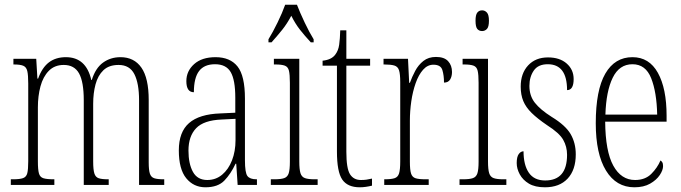

<svg xmlns="http://www.w3.org/2000/svg" viewBox="-20 -786 2895 816"><path d="M26 0V-24H36Q64 -24 78 -29Q92 -34 96 -50Q100 -66 100 -101V-431Q100 -467 96 -484Q92 -501 79 -506.5Q66 -512 39 -512H37V-536H134L139 -452H142Q159 -499 188 -521Q217 -543 260 -543Q346 -543 368 -446H370Q386 -497 418 -520Q450 -543 492 -543Q550 -543 581 -498.5Q612 -454 612 -361V-96Q612 -63 617 -48Q622 -33 635.5 -28.5Q649 -24 676 -24H678V0H571V-360Q571 -432 551 -471Q531 -510 484 -510Q443 -510 419.5 -487.5Q396 -465 386 -427.5Q376 -390 376 -345V-100Q376 -65 381 -49Q386 -33 399.5 -28.5Q413 -24 439 -24H442V0H336V-360Q336 -438 316 -474Q296 -510 251 -510Q212 -510 187.5 -485Q163 -460 152 -419Q141 -378 141 -330V-100Q141 -65 145.5 -49Q150 -33 164.5 -28.5Q179 -24 209 -24H211V0Z M853 10Q803 10 771.5 -28.5Q740 -67 740 -147Q740 -225 783.5 -263Q827 -301 917 -304L980 -307V-371Q980 -446 960.5 -479.5Q941 -513 894 -513Q848 -513 826 -484Q804 -455 804 -394Q772 -394 772 -441Q772 -484 805 -513.5Q838 -543 896 -543Q958 -543 989.5 -503.5Q1021 -464 1021 -367V-105Q1021 -52 1031.5 -38Q1042 -24 1070 -24H1072V0H990L984 -90H981Q961 -47 933.5 -18.5Q906 10 853 10ZM861 -21Q897 -21 924 -43.5Q951 -66 966 -104.5Q981 -143 981 -191V-281L922 -278Q846 -275 813.5 -241Q781 -207 781 -146Q781 -90 800 -55.5Q819 -21 861 -21Z M1131 0V-24H1146Q1174 -24 1188 -29Q1202 -34 1207 -49.5Q1212 -65 1212 -99V-434Q1212 -469 1208 -485.5Q1204 -502 1190.5 -507Q1177 -512 1151 -512H1144V-536H1252V-100Q1252 -66 1257 -50Q1262 -34 1276 -29Q1290 -24 1317 -24H1330V0ZM1121 -619Q1139 -648 1159.5 -690Q1180 -732 1192 -766H1242Q1255 -732 1275 -690Q1295 -648 1313 -619V-606H1301Q1275 -634 1255 -659.5Q1235 -685 1218 -719Q1200 -685 1179.5 -659.5Q1159 -634 1134 -606H1121Z M1509 10Q1457 10 1434.5 -23Q1412 -56 1412 -142V-507H1351V-528Q1389 -532 1405 -554Q1418 -571 1421.5 -596Q1425 -621 1426 -657H1452V-536H1553V-507H1452V-141Q1452 -70 1467.5 -45.5Q1483 -21 1514 -21Q1527 -21 1537.5 -22.5Q1548 -24 1561 -27V3Q1549 6 1535.5 8Q1522 10 1509 10Z M1613 0V-24H1615Q1642 -24 1656.5 -28.5Q1671 -33 1676 -49Q1681 -65 1681 -100V-437Q1681 -471 1676 -487Q1671 -503 1656 -507.5Q1641 -512 1613 -512H1610V-536H1714L1719 -434H1722Q1731 -459 1744.5 -484.5Q1758 -510 1779.5 -527Q1801 -544 1833 -544Q1868 -544 1884.5 -526Q1901 -508 1901 -480Q1901 -461 1893 -448Q1885 -435 1867 -435Q1867 -466 1860 -488.5Q1853 -511 1822 -511Q1797 -511 1778 -489.5Q1759 -468 1746.5 -432.5Q1734 -397 1728 -355.5Q1722 -314 1722 -274V-99Q1722 -64 1727 -48.5Q1732 -33 1746 -28.5Q1760 -24 1789 -24H1802V0Z M2029 -654Q2016 -654 2008.5 -663Q2001 -672 2001 -698Q2001 -723 2008.5 -732.5Q2016 -742 2029 -742Q2041 -742 2049.5 -732.5Q2058 -723 2058 -698Q2058 -672 2049.5 -663Q2041 -654 2029 -654ZM1933 0V-24H1948Q1976 -24 1990 -29Q2004 -34 2009 -49.5Q2014 -65 2014 -99V-434Q2014 -469 2010 -485.5Q2006 -502 1992.5 -507Q1979 -512 1953 -512H1946V-536H2054V-100Q2054 -66 2059 -50Q2064 -34 2078 -29Q2092 -24 2119 -24H2132V0Z M2296 10Q2254 10 2228 -5.5Q2202 -21 2189 -45Q2176 -69 2176 -93Q2176 -119 2184.5 -131Q2193 -143 2205 -143Q2205 -85 2227.5 -52Q2250 -19 2297 -19Q2390 -19 2390 -128Q2390 -163 2373.5 -192Q2357 -221 2305 -254Q2264 -282 2239.5 -306Q2215 -330 2204 -356.5Q2193 -383 2193 -418Q2193 -474 2224.5 -508Q2256 -542 2309 -542Q2359 -542 2388.5 -516Q2418 -490 2418 -450Q2418 -403 2390 -403Q2390 -513 2308 -513Q2267 -513 2248.5 -486Q2230 -459 2230 -421Q2230 -379 2253 -349.5Q2276 -320 2325 -289Q2384 -253 2405.5 -215.5Q2427 -178 2427 -130Q2427 -64 2392.5 -27Q2358 10 2296 10Z M2676 10Q2599 10 2555.5 -61Q2512 -132 2512 -262Q2512 -403 2552.5 -473Q2593 -543 2668 -543Q2739 -543 2776 -476.5Q2813 -410 2813 -294V-269H2552Q2553 -143 2586.5 -82Q2620 -21 2679 -21Q2722 -21 2748 -47Q2774 -73 2787 -104Q2791 -102 2794.5 -96.5Q2798 -91 2798 -80Q2798 -63 2784 -42Q2770 -21 2743 -5.5Q2716 10 2676 10ZM2773 -299Q2771 -394 2747.5 -453.5Q2724 -513 2668 -513Q2612 -513 2584 -455.5Q2556 -398 2553 -299Z"/></svg>

Font: Noto Serif ExtraCondensed ExtraLight
Style: Regular
Weight: 200
Width: 2
Designer: Monotype Design Team
Foundry: Monotype Imaging Inc.
Version: Version 2.015